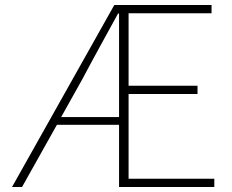

<svg xmlns="http://www.w3.org/2000/svg" viewBox="-20 -746 925 766"><path d="M224 -279 309 -431C356 -520 405 -608 451 -692H455V-279ZM493 -33V-371H768V-404H493V-693H824V-726H436L28 0H68L207 -248H455V0H835V-33Z"/></svg>

Font: Source Han Sans CN ExtraLight
Style: Regular
Weight: 250
Designer: Ryoko NISHIZUKA (kana & ideographs); Paul D. Hunt (Latin, Greek & Cyrillic); Wenlong ZHANG (bopomofo); Sandoll Communica
Foundry: Adobe Systems Incorporated
Version: Version 1.004;PS 1.004;hotconv 16.6.51;makeotf.lib2.5.65220